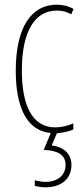

<svg xmlns="http://www.w3.org/2000/svg" viewBox="-20 -557 353 817"><path d="M284 145C284 100 255 69 200 62L222 10C246 8 273 3 292 -6V-32C267 -21 240 -15 215 -15C114 -15 73 -114 73 -257C73 -427 130 -512 222 -512C244 -512 265 -507 283 -496L293 -519C272 -531 248 -537 221 -537C113 -537 47 -440 47 -256C47 -101 94 0 196 9L166 81C220 83 259 98 259 145C259 192 221 217 174 217C161 217 142 214 128 210V234C143 238 162 240 174 240C242 240 284 203 284 145Z"/></svg>

Font: Noto Sans Arabic ExtCond Thin
Style: Regular
Weight: 100
Width: 2
Designer: Monotype Design Team, Nadine Chahine, Nizar Qandah and Khaled Hosny
Foundry: Monotype Imaging Inc.
Version: Version 2.012